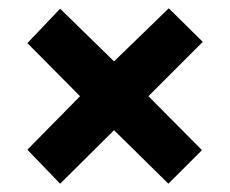

<svg xmlns="http://www.w3.org/2000/svg" viewBox="-20 -585 555 463"><path d="M387 -565 255 -437 125 -564 46 -481 173 -353 46 -224 125 -142 255 -271 386 -142 467 -223 338 -353 469 -484Z"/></svg>

Font: Noto Sans Khmer Condensed ExtraBold
Style: Regular
Weight: 800
Width: 3
Designer: Danh Hong and the Monotype Design Team
Foundry: Monotype Imaging Inc.
Version: Version 2.004